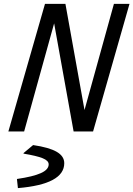

<svg xmlns="http://www.w3.org/2000/svg" viewBox="-20 -675 685 986"><path d="M258 -555 104 0H23L211 -655H316L414 -110L565 -655H645L458 0H358ZM310 163Q310 217 250.5 249Q191 281 72 291L67 245L68 244Q150 232 190 214Q230 196 230 169Q230 150 199 137.5Q168 125 101 114V111L150 70Q232 82 271 104.5Q310 127 310 163Z"/></svg>

Font: Intel One Mono
Style: Italic
Weight: 400
Italic angle: -16°
Monospace: yes
Designer: Fred Shallcrass
Foundry: Frere-Jones Type LLC
Version: Version 1.400;hotconv 1.1.0;makeotfexe 2.6.0;FJTRelease1.4